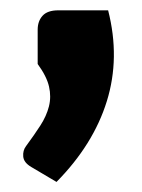

<svg xmlns="http://www.w3.org/2000/svg" viewBox="-20 -782 276 372"><path d="M189.5 -762Q213 -670 187 -586Q161 -502 89.5 -429.5L40.5 -458.5Q26 -467 25 -478.8Q24 -490.5 30.5 -499Q46 -520 58 -538.5Q70 -557 74.8 -575.8Q79.5 -594.5 75 -614.2Q70.5 -634 53 -658V-724.5Q53 -741 62.5 -751.5Q72 -762 93 -762Z"/></svg>

Font: Lato Black
Style: Regular
Weight: 900
Designer: Lukasz Dziedzic
Foundry: tyPoland Lukasz Dziedzic
Version: Version 2.007; 2014-02-27